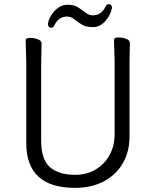

<svg xmlns="http://www.w3.org/2000/svg" viewBox="-20 -890 750 928"><path d="M181 -680 179 -584V-210Q179 -119 221.5 -82Q264 -45 343 -45Q399 -45 442 -70.5Q485 -96 509.5 -140.5Q534 -185 534 -242V-595L531 -697Q531 -709 552 -709Q573 -709 590.5 -702Q608 -695 608 -682L606 -594V-230Q606 -156 573 -100Q540 -44 481 -13Q422 18 343 18Q107 18 107 -198V-586L104 -695Q104 -707 125 -707Q146 -707 163.5 -700Q181 -693 181 -680ZM520 -846Q513 -815 488 -787Q463 -759 429 -759Q395 -759 375 -771.5Q355 -784 339 -797Q323 -810 304 -810Q263 -810 243 -768Q237 -756 230 -756Q212 -756 212 -773Q212 -787 223.5 -809Q235 -831 256.5 -849Q278 -867 308 -867Q338 -867 358 -854Q378 -841 394 -828.5Q410 -816 429 -816Q470 -816 490 -858Q496 -870 504 -870Q521 -870 521 -853Q521 -849 520 -846Z"/></svg>

Font: LXGW WenKai
Style: Regular
Weight: 400
Designer: LXGW / Fontworks Inc.
Foundry: LXGW / Fontworks Inc.
Version: Version 1.520; June 14, 2025